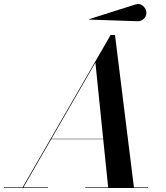

<svg xmlns="http://www.w3.org/2000/svg" viewBox="-66 -940 829 960"><path d="M619 -834 380 -842 379 -844 609 -917Q633 -925.2 649.5 -910Q666 -894.8 666 -876Q666 -857.2 651.9 -844.9Q637.8 -832.5 619 -834ZM-46 -3H46.8L487 -765H509L603.6 -3H674V0H360V-3H474.8L450.1 -244H189.9L50.8 -3H174V0H-46ZM411 -627 191 -246H449.9Z"/></svg>

Font: Bodoni* 72 Medium
Style: Italic
Weight: 500
Italic angle: -13°
Version: Version 1.002; ttfautohint (v0.97) -l 8 -r 50 -G 200 -x 14 -